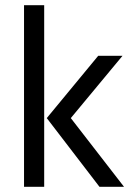

<svg xmlns="http://www.w3.org/2000/svg" viewBox="-20 -723 520 743"><path d="M254 -266 460 0H365L161 -266L360 -507H454ZM151 0H73V-703H151Z"/></svg>

Font: Hind Colombo
Style: Regular
Weight: 400
Designer: Jyotish Sonowal, Aditi Pimprikar
Foundry: Indian Type Foundry
Version: Version 1.000;PS 1.0;hotconv 1.0.86;makeotf.lib2.5.63406; tt